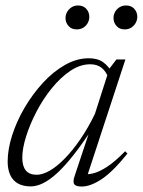

<svg xmlns="http://www.w3.org/2000/svg" viewBox="-20 -672 522 702"><path d="M253.5 -30.5 311 -203H318.5Q281.5 -147 249.8 -106.5Q218 -66 190.2 -40.2Q162.5 -14.5 138.2 -2.5Q114 9.5 92.5 9.5Q64.5 9.5 45.8 -1Q27 -11.5 17.5 -32Q8 -52.5 8 -81.5Q8 -126 24.5 -177.5Q41 -229 70.2 -278.8Q99.5 -328.5 137.2 -369.5Q175 -410.5 218 -434.8Q261 -459 304.5 -459Q337 -459 357.2 -444.5Q377.5 -430 392 -403L377 -386.5Q367.5 -411.5 351.2 -424.2Q335 -437 310 -437Q273 -437 237 -412.8Q201 -388.5 169.2 -349.2Q137.5 -310 113.5 -264Q89.5 -218 75.5 -173.5Q61.5 -129 61.5 -95Q61.5 -64.5 74.5 -48.8Q87.5 -33 114 -33Q135.5 -33 161.8 -48Q188 -63 216.2 -91.8Q244.5 -120.5 273 -161.8Q301.5 -203 327 -255.5L380 -421L405.5 -454.5H438.5L296 -20L285 -36Q301 -33 323 -38.8Q345 -44.5 373.5 -63.5Q402 -82.5 437.5 -119L446 -110.5Q391.5 -43 351 -16.5Q310.5 10 279 10Q257 10 251.2 1Q245.5 -8 253.5 -30.5ZM260.5 -564.5Q241.5 -564.5 230.5 -577Q219.5 -589.5 219.5 -606Q219.5 -618 225.5 -628.5Q231.5 -639 241.8 -645.5Q252 -652 265.5 -652Q284.5 -652 295.5 -639.8Q306.5 -627.5 306.5 -611Q306.5 -598.5 300.8 -588Q295 -577.5 284.8 -571Q274.5 -564.5 260.5 -564.5ZM436 -564.5Q417 -564.5 406 -577Q395 -589.5 395 -606Q395 -618 400.8 -628.5Q406.5 -639 417 -645.5Q427.5 -652 441 -652Q460 -652 471 -639.8Q482 -627.5 482 -611Q482 -598.5 476 -588Q470 -577.5 459.8 -571Q449.5 -564.5 436 -564.5Z"/></svg>

Font: Newsreader 36pt Light
Style: Italic
Weight: 300
Italic angle: -17°
Designer: Hugues Gentile
Foundry: Production Type
Version: Version 1.003